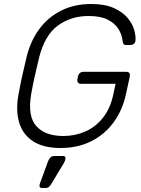

<svg xmlns="http://www.w3.org/2000/svg" viewBox="-20 -730 704 960"><path d="M283 10Q197 10 145.5 -23.5Q94 -57 76 -117Q58 -177 72 -255Q80 -300 91 -350Q102 -400 113 -445Q132 -524 175.5 -583.5Q219 -643 285 -676.5Q351 -710 436 -710Q505 -710 550 -689.5Q595 -669 619.5 -638.5Q644 -608 652 -577Q660 -546 657 -525Q656 -516 649 -510.5Q642 -505 632 -505H610Q601 -505 598 -509.5Q595 -514 593 -525Q590 -556 572.5 -584.5Q555 -613 519 -631.5Q483 -650 423 -650Q334 -650 268.5 -601.5Q203 -553 175 -440Q164 -395 154 -350Q144 -305 136 -260Q117 -148 162 -99Q207 -50 296 -50Q355 -50 406.5 -72.5Q458 -95 495 -141.5Q532 -188 547 -260L558 -311H384Q374 -311 369.5 -317.5Q365 -324 367 -334L370 -348Q372 -359 379.5 -365Q387 -371 397 -371H611Q622 -371 626.5 -365Q631 -359 629 -348L610 -260Q593 -180 548.5 -119Q504 -58 436.5 -24Q369 10 283 10ZM189 210Q181 210 178.5 204Q176 198 179 189L220 77Q225 65 232 57.5Q239 50 251 50H296Q303 50 306 55Q309 60 307 66Q305 75 300 84L237 189Q231 199 224.5 204.5Q218 210 207 210Z"/></svg>

Font: Rubik Light
Style: Italic
Weight: 300
Italic angle: -12°
Designer: Hubert and Fischer
Foundry: Hubert and Fischer
Version: Version 2.300;gftools[0.9.30]